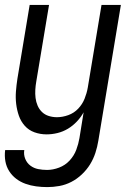

<svg xmlns="http://www.w3.org/2000/svg" viewBox="-27 -540 547 783"><path d="M166 223Q143 223 120.5 220Q98 217 77 209.5Q56 202 39 189Q22 176 10.5 158Q-1 140 -5 118Q-9 96 -6 72H72Q69 91 76 108Q83 125 97 135.5Q111 146 128.5 149.5Q146 153 165 153Q189 153 214 143.5Q239 134 257 114.5Q275 95 284 71Q293 47 297 23L314 -82Q303 -62 286.5 -44.5Q270 -27 250 -15Q230 -3 207.5 2.5Q185 8 163 8Q137 8 113.5 -0.5Q90 -9 74 -27Q58 -45 50 -68Q42 -91 39 -116Q36 -141 38 -167Q40 -193 44 -219L94 -520H173L121 -208Q118 -191 117 -174Q116 -157 118 -140.5Q120 -124 126.5 -109Q133 -94 144.5 -83Q156 -72 172 -67Q188 -62 205 -62Q228 -62 251.5 -70.5Q275 -79 292 -97Q309 -115 318 -137.5Q327 -160 331 -183L387 -520H466L374 34Q370 59 362 83.5Q354 108 340.5 130Q327 152 307 171Q287 190 263.5 202Q240 214 215 218.5Q190 223 166 223Z"/></svg>

Font: Iosevka Web
Style: Italic
Weight: 400
Italic angle: -9°
Monospace: yes
Designer: Belleve Invis
Foundry: Belleve Invis
Version: Version 28.0.3; ttfautohint (v1.8.3)